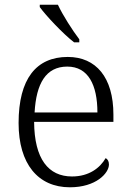

<svg xmlns="http://www.w3.org/2000/svg" viewBox="-20 -786 554 816"><path d="M295 -606H317V-619C288 -657 247 -721 226 -766H149V-756C174 -721 248 -642 295 -606ZM277 10C388 10 443 -50 443 -87C443 -101 437 -110 429 -114C405 -72 358 -36 286 -36C186 -36 126 -110 125 -268H462V-299C462 -457 388 -544 268 -544C134 -544 59 -451 59 -263C59 -89 142 10 277 10ZM394 -308H127C134 -431 175 -503 266 -503C355 -503 394 -425 394 -308Z"/></svg>

Font: Noto Serif Tamil Light
Style: Italic
Weight: 300
Italic angle: -12°
Designer: Indian Type Foundry, Tom Grace, and the Monotype Design Team
Foundry: Monotype Imaging Inc.
Version: Version 2.003